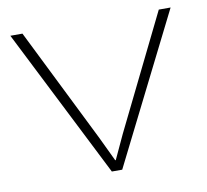

<svg xmlns="http://www.w3.org/2000/svg" viewBox="-64 -587 707 656"><g transform="rotate(-10 290.0 -258.5)"><path d="M273 0 12 -517H54L251 -120L291 -36H293L332 -120L527 -517H568L309 0Z"/></g></svg>

Font: Mona Sans Expanded ExtraLight
Style: Regular
Weight: 200
Width: 7
Designer: Deni Anggara
Foundry: GitHub
Version: Version 1.001;gftools[0.9.33]